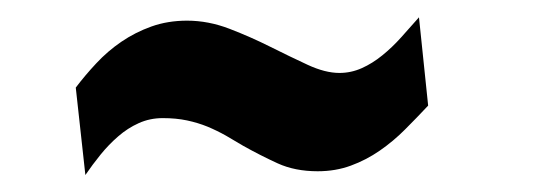

<svg xmlns="http://www.w3.org/2000/svg" viewBox="-20 -339 640 224"><path d="M479.5 -215.8Q466.3 -201.7 452.6 -188Q439 -174.3 423.1 -163.3Q407.2 -152.3 389.4 -145.8Q371.6 -139.2 350.6 -139.2Q324.2 -139.2 304 -148.4Q283.7 -157.7 263.7 -168.9Q253.9 -174.8 243.7 -180.7Q233.4 -186.5 222.2 -191.2Q210.9 -195.8 198.2 -198.5Q185.5 -201.2 169.9 -201.2Q154.8 -201.2 141.8 -195.3Q128.9 -189.5 117.9 -179.9Q106.9 -170.4 97.4 -158.7Q87.9 -147 79.6 -134.8L68.4 -236.8Q79.1 -251 92.3 -265.1Q105.5 -279.3 121.6 -290.3Q137.7 -301.3 156.7 -308.1Q175.8 -314.9 198.2 -314.9Q223.1 -314.9 247.8 -305.4Q272.5 -295.9 295.4 -284.4Q318.4 -272.9 338.9 -263.4Q359.4 -253.9 376 -253.9Q389.6 -253.9 402.1 -259.5Q414.6 -265.1 426 -274.4Q437.5 -283.7 448 -295.4Q458.5 -307.1 468.8 -318.8Z"/></svg>

Font: XB Zar
Style: Bold Italic
Weight: 700
Italic angle: -12°
Designer: Behnam
Foundry: Irmug
Version: Version 8.005 2009